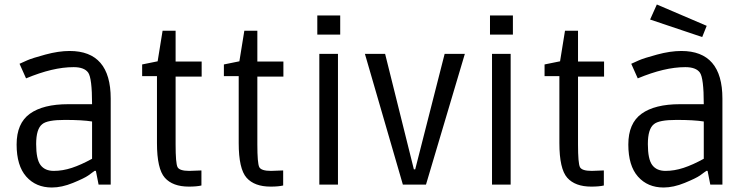

<svg xmlns="http://www.w3.org/2000/svg" viewBox="-20 -822 3332 855"><path d="M284 -358H390Q390 -475 372.5 -499Q355 -523 308 -523Q261 -523 208.5 -510.5Q156 -498 96 -473L67 -538Q80 -544 101.5 -553.5Q123 -563 182 -579Q241 -595 290 -595Q473 -595 473 -383V0H419L407 -61H401Q391 -53 373 -40.5Q355 -28 305 -7.5Q255 13 211 13Q140 13 97 -35.5Q54 -84 54 -178.5Q54 -273 113 -315.5Q172 -358 284 -358ZM390 -281Q347 -288 268.5 -288Q190 -288 168 -269Q141 -248 141 -180.5Q141 -113 160.5 -87Q180 -61 219.5 -61Q259 -61 300 -74.5Q341 -88 390 -115Z M762 -548H878V-481H762V-179Q762 -95 770.5 -78Q779 -61 823 -61L877 -63V4Q856 9 821 9Q749 9 714 -30.5Q679 -70 679 -185V-483H613V-535L682 -549L704 -685H762Z M1126 -548H1242V-481H1126V-179Q1126 -95 1134.5 -78Q1143 -61 1187 -61L1241 -63V4Q1220 9 1185 9Q1113 9 1078 -30.5Q1043 -70 1043 -185V-483H977V-535L1046 -549L1068 -685H1126Z M1485 0H1402V-582H1485ZM1495 -668H1393V-753H1495Z M2050 -582 1877 0H1774L1605 -582H1695L1823 -68H1829L1960 -582Z M2254 0H2171V-582H2254ZM2264 -668H2162V-753H2264Z M2554 -548H2670V-481H2554V-179Q2554 -95 2562.5 -78Q2571 -61 2615 -61L2669 -63V4Q2648 9 2613 9Q2541 9 2506 -30.5Q2471 -70 2471 -185V-483H2405V-535L2474 -549L2496 -685H2554Z M3008 -358H3114Q3114 -475 3096.5 -499Q3079 -523 3032 -523Q2985 -523 2932.5 -510.5Q2880 -498 2820 -473L2791 -538Q2804 -544 2825.5 -553.5Q2847 -563 2906 -579Q2965 -595 3014 -595Q3197 -595 3197 -383V0H3143L3131 -61H3125Q3115 -53 3097 -40.5Q3079 -28 3029 -7.5Q2979 13 2935 13Q2864 13 2821 -35.5Q2778 -84 2778 -178.5Q2778 -273 2837 -315.5Q2896 -358 3008 -358ZM3114 -281Q3071 -288 2992.5 -288Q2914 -288 2892 -269Q2865 -248 2865 -180.5Q2865 -113 2884.5 -87Q2904 -61 2943.5 -61Q2983 -61 3024 -74.5Q3065 -88 3114 -115ZM2875 -735 2905 -802 3127 -707 3107 -657Z"/></svg>

Font: Ruda
Style: Regular
Weight: 400
Designer: Mariela Monsalve, Angelina Sanchez
Foundry: Mariela Monsalve, Angelina Sanchez
Version: Version 1.002